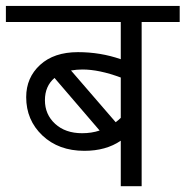

<svg xmlns="http://www.w3.org/2000/svg" viewBox="-35 -645 642 665"><path d="M383.3 0V-157.7Q332 -122.6 257.3 -122.6Q168 -122.6 111.8 -175.8Q55.7 -229 55.7 -308.6Q55.7 -376 103.8 -420.2Q151.9 -464.4 234.9 -464.4Q313 -464.4 383.3 -439.9V-568.8H-14.6V-624.5H587.4V-568.8H455.6V0ZM250.5 -404.3Q231.4 -404.3 210.9 -400.9L365.7 -221.7Q375.5 -229 383.3 -236.8V-376.5Q308.6 -404.3 250.5 -404.3ZM249.5 -183.6Q282.2 -183.6 310.1 -192.9L153.8 -375Q120.6 -346.7 120.6 -297.9Q120.6 -248.5 156 -216.1Q191.4 -183.6 249.5 -183.6Z"/></svg>

Font: Khula Regular
Style: Regular
Weight: 400
Designer: Erin McLaughlin, Steve Matteson
Version: Version 1.000;PS 1.0;hotconv 1.0.72;makeotf.lib2.5.5900